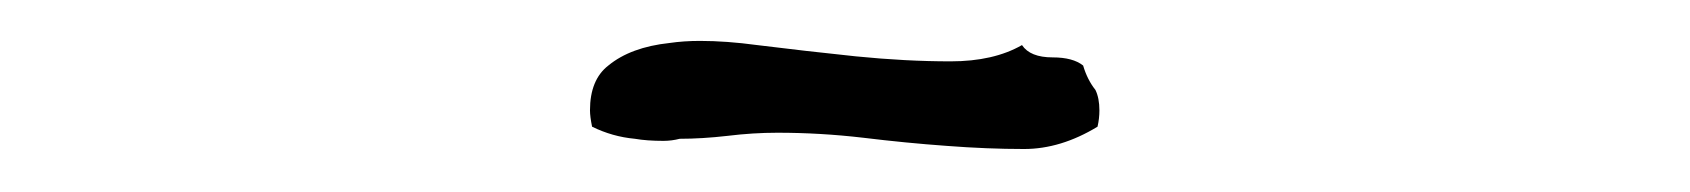

<svg xmlns="http://www.w3.org/2000/svg" viewBox="-20 -630 810 92"><path d="M505.9 -569.3Q488.3 -558.6 470.7 -558.6Q453.1 -558.6 433.6 -560.1Q414.1 -561.5 393.6 -564Q373 -566.4 352.5 -566.4Q340.8 -566.4 328.6 -564.9Q316.4 -563.5 305.7 -563.5Q301.8 -562.5 297.9 -562.5Q290 -562.5 284.2 -563.5Q273.4 -564.5 263.7 -569.3Q262.7 -574.2 262.7 -577.1Q262.7 -591.8 271.5 -598.6Q282.2 -607.4 300.8 -609.4Q307.6 -610.4 315.4 -610.4Q328.1 -610.4 342.8 -608.4Q366.2 -605.5 390.1 -603Q414.1 -600.6 435.5 -600.6Q456.1 -600.6 469.7 -608.4Q473.6 -602.5 484.4 -602.5Q494.1 -602.5 499 -598.6Q501 -591.8 504.9 -586.9Q506.8 -583 506.8 -577.1Q506.8 -573.2 505.9 -569.3Z"/></svg>

Font: Crafty Girls
Style: Regular
Weight: 400
Designer: Crystal Kluge
Foundry: Font Diner, Inc DBA Tart Workshop
Version: Version 1.000